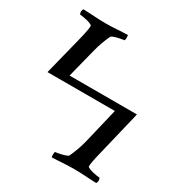

<svg xmlns="http://www.w3.org/2000/svg" viewBox="-156 -754 808 863"><g transform="rotate(30 248.0 -322.5)"><path d="M335 -136.7C326.2 -101.6 315.4 -74.2 302.7 -45.9C298.8 -36.1 247.1 -26.4 239.3 -26.4C234.4 -26.4 235.4 -2.9 237.3 2C276.4 1 308.6 -2.9 351.6 -2.9C395.5 -2.9 422.9 1 467.8 2C469.7 1 472.7 -6.8 472.7 -12.7C472.7 -18.6 469.7 -26.4 467.8 -26.4C456.1 -26.4 407.2 -35.2 402.3 -45.9C402.3 -69.3 415 -116.2 418.9 -132.8L472.7 -356.4H123L161.1 -506.8C169.9 -542 180.7 -569.3 193.4 -597.7C197.3 -607.4 249 -617.2 256.8 -617.2C261.7 -617.2 260.7 -640.6 258.8 -645.5C219.7 -644.5 187.5 -640.6 144.5 -640.6C100.6 -640.6 73.2 -644.5 28.3 -645.5C26.4 -644.5 23.4 -636.7 23.4 -630.9C23.4 -625 26.4 -617.2 28.3 -617.2C40 -617.2 88.9 -608.4 93.8 -597.7C93.8 -574.2 81.1 -527.3 77.1 -510.7L29.3 -320.3H378.9Z"/></g></svg>

Font: Crimson
Style: Roman
Weight: 400
Version: Version 0.2